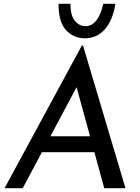

<svg xmlns="http://www.w3.org/2000/svg" viewBox="-20 -993 741 1013"><path d="M478 -190H201L100 0H4L412 -753H418L642 0H530ZM455 -274 384 -533 246 -274ZM289 -973H352Q351 -913 374.5 -884Q398 -855 431 -855Q498 -855 525 -973H589Q574 -883 532 -837Q490 -791 428 -791Q368 -791 328 -834.5Q288 -878 289 -973Z"/></svg>

Font: Josefin Sans
Style: Italic
Weight: 400
Italic angle: -7°
Designer: Santiago Orozco
Foundry: Typemade
Version: Version 2.000